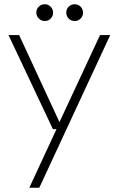

<svg xmlns="http://www.w3.org/2000/svg" viewBox="-20 -664 559 904"><path d="M118 220 246 -56H229L20 -499H70L260 -89L451 -499H499L165 220ZM191 -565Q175 -565 163 -576.5Q151 -588 151 -605Q151 -621 162.5 -632.5Q174 -644 191 -644Q207 -644 218.5 -632.5Q230 -621 230 -604Q230 -588 218.5 -576.5Q207 -565 191 -565ZM332 -565Q315 -565 303.5 -576.5Q292 -588 292 -605Q292 -621 303.5 -632.5Q315 -644 332 -644Q348 -644 359.5 -632.5Q371 -621 371 -604Q371 -588 359.5 -576.5Q348 -565 332 -565Z"/></svg>

Font: DM Sans 20pt ExtraLight
Style: Regular
Weight: 250
Version: Version 4.004;gftools[0.9.30]